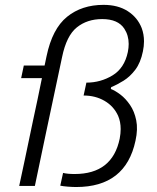

<svg xmlns="http://www.w3.org/2000/svg" viewBox="-20 -765 644 790"><path d="M293.5 4.5Q278.5 4.5 259.2 3Q240 1.5 228 -1L239.5 -53.5Q258 -49 287 -49Q442.5 -49 472.5 -194.5Q476.5 -215.5 476.5 -234Q476.5 -264 466 -288.5Q448 -328 410.2 -350Q372.5 -372 324 -372L335.5 -425Q394 -425 443 -454.8Q492 -484.5 506 -551Q509.5 -568.5 509.5 -584Q509.5 -619.5 491.5 -647Q465.5 -686.5 400.5 -686.5Q338.5 -686.5 296 -652.2Q253.5 -618 235.5 -530.5L169.5 -219.5Q157 -158.5 146 -107.5Q135 -56 123.5 0H59Q71 -56 82 -107.5Q92.5 -158.5 105.5 -219.5L116 -269.5Q125 -312.5 134.5 -356Q143.5 -399.5 152.5 -443.5H67L78 -495.5H163.5Q168 -515.5 171.5 -533.5Q195 -646.5 255.8 -695.8Q316.5 -745 406 -745Q465.5 -745 505.8 -719Q546 -693 563 -649.5Q572.5 -624 572.5 -595Q572.5 -575 568 -553.5Q558.5 -507 536.8 -478.2Q515 -449.5 488.5 -433Q462 -416.5 437.5 -406.5L436 -399Q454 -392 475.5 -375.8Q497 -359.5 515 -333.2Q533 -307 540.5 -270.2Q548 -233.5 537.5 -186Q497 4.5 293.5 4.5Z"/></svg>

Font: Heraclito Light
Style: Italic
Weight: 300
Italic angle: -12°
Designer: Kostas Bartsokas (font) & Cristiano Sobral (main changes)
Foundry: Kostas Bartsokas (font) & Cristiano Sobral (main changes)
Version: Version 1.00;July 8, 2020;FontCreator 13.0.0.2655 64-bit